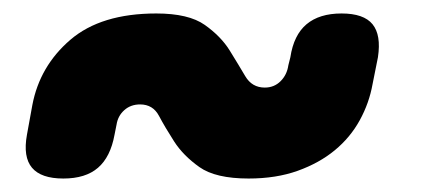

<svg xmlns="http://www.w3.org/2000/svg" viewBox="-20 -485 640 285"><path d="M411 -400Q416 -433 435 -449Q454 -465 487 -465Q520 -465 533 -449Q546 -433 541 -400L533 -360Q528 -332 514 -306.5Q500 -281 477 -262Q454 -243 422 -231.5Q390 -220 349 -220Q300 -220 276 -237Q252 -254 238.5 -275Q225 -296 216 -313Q207 -330 188 -330Q174 -330 164.5 -321.5Q155 -313 153 -300L150 -285Q144 -252 125.5 -236Q107 -220 74 -220Q41 -220 27.5 -236Q14 -252 20 -285L28 -329Q39 -387 84.5 -426Q130 -465 212 -465Q260 -465 284 -448Q308 -431 321 -410Q334 -389 344 -372Q354 -355 373 -355Q387 -355 396.5 -364.5Q406 -374 408 -388Z"/></svg>

Font: Maple Mono NL ExtraBold
Style: Italic
Weight: 800
Italic angle: -10°
Monospace: yes
Designer: subframe7536
Version: Version 7.000